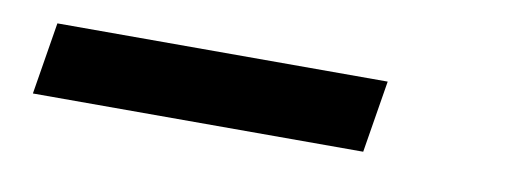

<svg xmlns="http://www.w3.org/2000/svg" viewBox="-27 -75 653 241"><g transform="rotate(10 300.0 46.0)"><path d="M18 92 33 0H454L439 92Z"/></g></svg>

Font: Iosevka Slab SmBdExObl
Style: Regular
Weight: 600
Width: 7
Italic angle: -9°
Monospace: yes
Designer: Belleve Invis
Foundry: Belleve Invis
Version: Version 11.1.0; ttfautohint (v1.8.3)